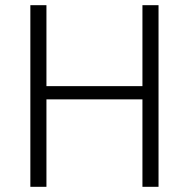

<svg xmlns="http://www.w3.org/2000/svg" viewBox="-20 -720 728 740"><path d="M97 -700H159V-388H529V-700H591V0H529V-337H159V0H97Z"/></svg>

Font: Post Grotesk Light
Style: Light
Weight: 300
Version: Version 1.0